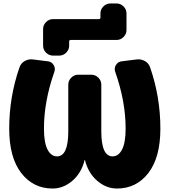

<svg xmlns="http://www.w3.org/2000/svg" viewBox="-20 -1075 976 1105"><path d="M615 -1055H651Q674 -1055 691 -1038Q708 -1021 708 -998V-902Q708 -879 691 -862Q674 -845 651 -845H387Q378 -845 378 -836V-812Q378 -789 361 -772Q344 -755 321 -755H285Q262 -755 245 -772Q228 -789 228 -812V-908Q228 -931 245 -948Q262 -965 285 -965H549Q558 -965 558 -974V-998Q558 -1021 575 -1038Q592 -1055 615 -1055ZM767 -733Q792 -736 814 -723.5Q836 -711 844 -687Q903 -517 903 -335Q903 -169 834 -79.5Q765 10 653 10Q591 10 539 -35Q487 -80 469 -154Q469 -155 468 -155Q467 -155 467 -154Q449 -80 397 -35Q345 10 283 10Q171 10 102 -79.5Q33 -169 33 -335Q33 -517 92 -687Q100 -711 122 -723.5Q144 -736 169 -733L257 -722Q278 -719 289 -700.5Q300 -682 293 -662Q233 -492 233 -335Q233 -254 253.5 -214.5Q274 -175 308 -175Q373 -175 373 -320V-588Q373 -611 390 -628Q407 -645 430 -645H506Q529 -645 546 -628Q563 -611 563 -588V-320Q563 -175 628 -175Q662 -175 682.5 -214.5Q703 -254 703 -335Q703 -492 643 -662Q636 -682 647 -700.5Q658 -719 679 -722Z"/></svg>

Font: Rounded Mplus 1c Black
Style: Regular
Weight: 900
Version: Version 1.059.20150529